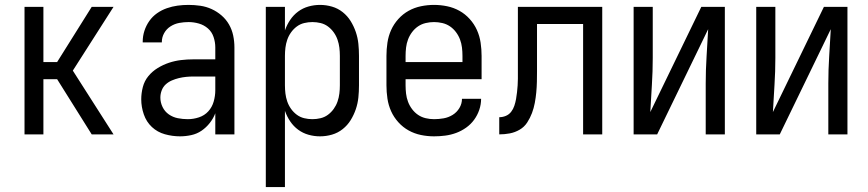

<svg xmlns="http://www.w3.org/2000/svg" viewBox="-20 -548 3540 783"><path d="M354 0 213 -225H157V0H80V-520H157V-295H213L354 -520H443L277 -260L443 0Z M714 8Q683 8 652.5 -0.5Q622 -9 599.5 -30Q577 -51 566.5 -81.5Q556 -112 556 -143Q556 -168 562.5 -193Q569 -218 585 -237.5Q601 -257 623 -270.5Q645 -284 669 -292Q693 -300 718 -303Q743 -306 769 -306H858V-355Q858 -376 851 -397Q844 -418 828 -432Q812 -446 791 -452Q770 -458 749 -458Q730 -458 711 -454.5Q692 -451 675.5 -440.5Q659 -430 649.5 -413Q640 -396 640 -377V-375H562V-378Q562 -401 569 -422.5Q576 -444 589 -462.5Q602 -481 620.5 -494Q639 -507 660.5 -514.5Q682 -522 704 -525Q726 -528 749 -528Q773 -528 797 -524.5Q821 -521 843 -511Q865 -501 883.5 -485Q902 -469 914 -448Q926 -427 931 -403Q936 -379 936 -355V0H858V-86Q850 -65 835.5 -46.5Q821 -28 802 -15Q783 -2 760 3Q737 8 714 8ZM746 -62Q769 -62 791.5 -69.5Q814 -77 829.5 -94Q845 -111 851.5 -134Q858 -157 858 -180V-236H769Q754 -236 739 -234.5Q724 -233 709.5 -229.5Q695 -226 681 -220Q667 -214 656 -204Q645 -194 639.5 -179.5Q634 -165 634 -150Q634 -130 643 -111.5Q652 -93 668.5 -81.5Q685 -70 705 -66Q725 -62 746 -62Z M1064 215V-520H1142V-424Q1150 -447 1163.5 -467Q1177 -487 1196 -501Q1215 -515 1238 -521.5Q1261 -528 1285 -528Q1310 -528 1334 -521Q1358 -514 1377.5 -498.5Q1397 -483 1410 -462Q1423 -441 1431 -417.5Q1439 -394 1441.5 -369.5Q1444 -345 1444 -320V-200Q1444 -175 1441.5 -150.5Q1439 -126 1431 -102.5Q1423 -79 1410 -58Q1397 -37 1377.5 -21.5Q1358 -6 1334 1Q1310 8 1285 8Q1261 8 1238 1.5Q1215 -5 1196 -19Q1177 -33 1163.5 -53Q1150 -73 1142 -96V215ZM1254 -62Q1271 -62 1287.5 -66Q1304 -70 1317.5 -80Q1331 -90 1341 -104Q1351 -118 1356.5 -134Q1362 -150 1364 -166.5Q1366 -183 1366 -200V-320Q1366 -337 1364 -353.5Q1362 -370 1356.5 -386Q1351 -402 1341 -416Q1331 -430 1317.5 -440Q1304 -450 1287.5 -454Q1271 -458 1254 -458Q1237 -458 1220.5 -454Q1204 -450 1190.5 -440Q1177 -430 1167 -416Q1157 -402 1151.5 -386Q1146 -370 1144 -353.5Q1142 -337 1142 -320V-200Q1142 -183 1144 -166.5Q1146 -150 1151.5 -134Q1157 -118 1167 -104Q1177 -90 1190.5 -80Q1204 -70 1220.5 -66Q1237 -62 1254 -62Z M1750 8Q1723 8 1696.5 2.5Q1670 -3 1646.5 -16Q1623 -29 1604.5 -49.5Q1586 -70 1575 -94.5Q1564 -119 1560 -146Q1556 -173 1556 -200V-320Q1556 -347 1560 -374Q1564 -401 1575 -425.5Q1586 -450 1604.5 -470.5Q1623 -491 1646.5 -504Q1670 -517 1696.5 -522.5Q1723 -528 1750 -528Q1777 -528 1803.5 -522.5Q1830 -517 1853.5 -504Q1877 -491 1895.5 -470.5Q1914 -450 1925 -425.5Q1936 -401 1940 -374Q1944 -347 1944 -320V-225H1634V-200Q1634 -183 1636 -166Q1638 -149 1644 -133Q1650 -117 1660.5 -103Q1671 -89 1685 -79.5Q1699 -70 1716 -66Q1733 -62 1750 -62Q1770 -62 1789.5 -65.5Q1809 -69 1826 -79.5Q1843 -90 1853.5 -107.5Q1864 -125 1864 -145H1942Q1942 -122 1934.5 -100Q1927 -78 1913.5 -59.5Q1900 -41 1881 -27.5Q1862 -14 1840.5 -6Q1819 2 1796 5Q1773 8 1750 8ZM1866 -295V-320Q1866 -337 1864 -354Q1862 -371 1856 -387Q1850 -403 1839.5 -417Q1829 -431 1815 -440.5Q1801 -450 1784 -454Q1767 -458 1750 -458Q1733 -458 1716 -454Q1699 -450 1685 -440.5Q1671 -431 1660.5 -417Q1650 -403 1644 -387Q1638 -371 1636 -354Q1634 -337 1634 -320V-295Z M2358 0V-450H2170V-257Q2170 -236 2169.5 -214.5Q2169 -193 2167 -171.5Q2165 -150 2161 -128.5Q2157 -107 2149.5 -87Q2142 -67 2130 -48.5Q2118 -30 2099 -19Q2080 -8 2059 -4Q2038 0 2016 0V-70Q2030 -70 2043 -75.5Q2056 -81 2064.5 -92Q2073 -103 2077.5 -116.5Q2082 -130 2084.5 -144Q2087 -158 2088.5 -172Q2090 -186 2091 -199.5Q2092 -213 2092 -227Q2092 -241 2092 -255V-520H2436V0Z M2564 0V-520H2642V-312Q2642 -257 2638.5 -202Q2635 -147 2632 -91L2840 -520H2936V0H2858V-208Q2858 -263 2861.5 -318Q2865 -373 2868 -429L2660 0Z M3064 0V-520H3142V-312Q3142 -257 3138.5 -202Q3135 -147 3132 -91L3340 -520H3436V0H3358V-208Q3358 -263 3361.5 -318Q3365 -373 3368 -429L3160 0Z"/></svg>

Font: Huly
Style: Regular
Weight: 400
Designer: Belleve Invis
Foundry: Belleve Invis
Version: Version 33.2.5; ttfautohint (v1.8.4)